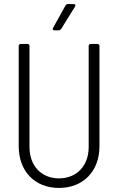

<svg xmlns="http://www.w3.org/2000/svg" viewBox="-20 -916 591 944"><path d="M248 -767H269C274 -767 278 -770 281 -774L349 -884C353 -891 350 -896 342 -896H314C309 -896 304 -893 302 -889L241 -779C237 -772 240 -767 248 -767ZM270 8C389 8 469 -74 469 -197V-690C469 -696 465 -700 459 -700H426C420 -700 416 -696 416 -690V-193C416 -101 357 -39 270 -39C183 -39 125 -101 125 -193V-690C125 -696 121 -700 115 -700H82C76 -700 72 -696 72 -690V-197C72 -74 151 8 270 8Z"/></svg>

Font: Barlow Semi Condensed Light
Style: Regular
Weight: 300
Width: 4
Designer: Jeremy Tribby
Foundry: Tribby Type
Version: Version 1.422;hotconv 1.0.109;makeotfexe 2.5.65596